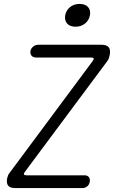

<svg xmlns="http://www.w3.org/2000/svg" viewBox="-20 -958 640 978"><path d="M57 0Q32 0 22 -12Q12 -24 16 -48Q18 -57 21 -64.5Q24 -72 30 -79L452 -647Q459 -656 457 -660.5Q455 -665 444 -665H164Q149 -665 141 -674Q133 -683 135 -698Q138 -712 149.5 -721Q161 -730 175 -730H497Q523 -730 533.5 -717.5Q544 -705 539 -678Q537 -669 534.5 -661.5Q532 -654 526 -646L107 -83Q100 -74 102 -69.5Q104 -65 115 -65H411Q425 -65 432.5 -56Q440 -47 437 -32Q435 -18 424.5 -9Q414 0 400 0ZM365 -822Q336 -822 322 -838Q308 -854 312 -880Q317 -906 337 -922Q357 -938 385 -938Q414 -938 428.5 -922Q443 -906 438 -880Q433 -854 413 -838Q393 -822 365 -822Z"/></svg>

Font: Maple Mono NL ExtraLight
Style: Italic
Weight: 275
Italic angle: -10°
Monospace: yes
Designer: subframe7536
Version: Version 7.000